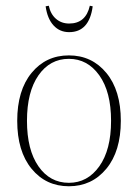

<svg xmlns="http://www.w3.org/2000/svg" viewBox="-20 -637 481 669"><path d="M221 -525Q188 -525 166.5 -548.5Q145 -572 139 -615L150 -617Q156 -588 175 -571.5Q194 -555 221 -555Q279 -555 293 -617L303 -615Q291 -525 221 -525ZM350.5 -49Q300 12 220 12Q140 12 90 -49Q40 -110 40 -216Q40 -322 90 -383Q140 -444 220 -444Q300 -444 350.5 -383Q401 -322 401 -216Q401 -110 350.5 -49ZM220 0Q285 0 326 -57.5Q367 -115 367 -216Q367 -317 326 -374.5Q285 -432 220 -432Q154 -432 114 -374.5Q74 -317 74 -216Q74 -115 114 -57.5Q154 0 220 0Z"/></svg>

Font: Arapey Thin-Display
Style: Regular
Weight: 100
Designer: Eduardo Rodriguez Tunni
Foundry: Eduardo Rodriguez Tunni
Version: Version 4.000